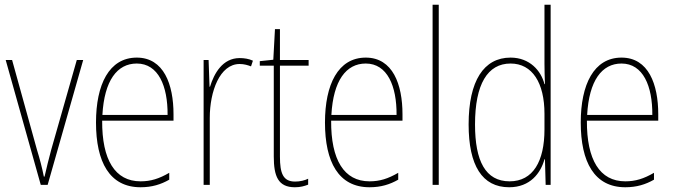

<svg xmlns="http://www.w3.org/2000/svg" viewBox="-20 -780 2847 810"><path d="M152 0H181L331 -527H304L196 -148C185 -108 177 -74 168 -35H165C157 -75 148 -109 136 -148L31 -527H4Z M557 -537C440 -537 385 -423 385 -263C385 -97 442 10 573 10C621 10 659 -2 694 -22V-51C651 -26 616 -15 573 -15C465 -15 410 -106 411 -271H712V-298C712 -424 671 -537 557 -537ZM557 -512C648 -512 688 -417 687 -295H412C420 -440 474 -512 557 -512Z M991 -535C919 -535 883 -470 866 -414H864L860 -527H839V0H865V-283C865 -394 907 -510 991 -510C1010 -510 1026 -505 1039 -500L1047 -524C1030 -532 1010 -535 991 -535Z M1225 -14C1174 -14 1161 -49 1161 -119V-503H1282V-527H1161V-657H1140L1133 -528L1076 -522V-503H1135V-120C1135 -37 1153 10 1224 10C1248 10 1264 5 1280 -1V-26C1266 -19 1246 -14 1225 -14Z M1523 -537C1406 -537 1351 -423 1351 -263C1351 -97 1408 10 1539 10C1587 10 1625 -2 1660 -22V-51C1617 -26 1582 -15 1539 -15C1431 -15 1376 -106 1377 -271H1678V-298C1678 -424 1637 -537 1523 -537ZM1523 -512C1614 -512 1654 -417 1653 -295H1378C1386 -440 1440 -512 1523 -512Z M1831 0V-760H1805V0Z M2128 10C2217 10 2261 -50 2277 -108H2279L2282 0H2303V-760H2277V-511C2277 -483 2278 -456 2279 -425H2277C2263 -481 2215 -537 2134 -537C2021 -537 1957 -439 1957 -255C1957 -82 2014 10 2128 10ZM2130 -15C2028 -15 1984 -101 1984 -255C1984 -425 2037 -512 2134 -512C2226 -512 2277 -430 2277 -300V-234C2277 -100 2229 -15 2130 -15Z M2602 -537C2485 -537 2430 -423 2430 -263C2430 -97 2487 10 2618 10C2666 10 2704 -2 2739 -22V-51C2696 -26 2661 -15 2618 -15C2510 -15 2455 -106 2456 -271H2757V-298C2757 -424 2716 -537 2602 -537ZM2602 -512C2693 -512 2733 -417 2732 -295H2457C2465 -440 2519 -512 2602 -512Z"/></svg>

Font: Noto Sans Sinhala Condensed Thin
Style: Regular
Weight: 100
Width: 3
Designer: Jelle Bosma - Monotype Design Team
Foundry: Monotype Imaging Inc.
Version: Version 2.006